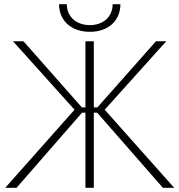

<svg xmlns="http://www.w3.org/2000/svg" viewBox="-20 -897 857 917"><path d="M262 -877C262 -798 321 -745 409 -745C497 -745 555 -798 555 -877H518C518 -818 474 -777 409 -777C344 -777 299 -818 299 -877ZM388 0H428V-359H444L758 0H812L480 -373L774 -700H725L445 -384H428V-700H388V-384H371L92 -700H42L336 -373L5 0H59L372 -359H388Z"/></svg>

Font: Fixel Display ExtraLight
Style: Regular
Weight: 200
Designer: AlfaBravo + MacPaw
Foundry: Kyrylo Tkachov, Marchela Mozhyna, Serhii Makarenko, Maria Weinstein, Zakhar Kryvoshyya
Version: Version 1.211